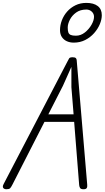

<svg xmlns="http://www.w3.org/2000/svg" viewBox="-45 -1336 740 1358"><path d="M0 2.5Q-9.5 2.5 -16.5 -1.5Q-23.5 -5.5 -24.8 -13.8Q-26 -22 -19.5 -34L431 -899Q439.5 -915.5 444.2 -923.2Q449 -931 468.5 -931Q484.5 -931 490.8 -925.5Q497 -920 497.5 -910L572 -28Q573.5 -13.5 568 -5.5Q562.5 2.5 546 2.5Q526.5 2.5 521.2 -6.8Q516 -16 515 -27L479.5 -474H269.5L43 -30.5Q33 -10.5 26 -4Q19 2.5 0 2.5ZM297 -527.5H475.5L460 -719.5V-863L400 -729ZM476.5 -1034.5Q449.5 -1034.5 427.5 -1044.5Q405.5 -1054.5 392.5 -1074.2Q379.5 -1094 379.5 -1122.5Q379.5 -1158 392.5 -1192.2Q405.5 -1226.5 430 -1254.2Q454.5 -1282 489 -1298.8Q523.5 -1315.5 566 -1315.5Q617 -1315.5 646 -1293.5Q675 -1271.5 675 -1228.5Q675 -1198.5 661 -1165Q647 -1131.5 620.8 -1101.8Q594.5 -1072 558 -1053.2Q521.5 -1034.5 476.5 -1034.5ZM492 -1083.5Q526 -1083.5 555 -1106.2Q584 -1129 602 -1160.5Q620 -1192 620 -1217.5Q620 -1239 604 -1253.8Q588 -1268.5 566 -1268.5Q522.5 -1268.5 493.2 -1247.2Q464 -1226 449 -1196.2Q434 -1166.5 434 -1141Q434 -1119 438.5 -1106.5Q443 -1094 455.5 -1088.8Q468 -1083.5 492 -1083.5Z"/></svg>

Font: Edu VIC WA NT Hand Pre
Style: Regular
Weight: 400
Designer: Tina and Corey Anderson, Eben Sorkin, Mirko Velimirovic
Foundry: Google for Education
Version: Version 1.000